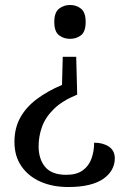

<svg xmlns="http://www.w3.org/2000/svg" viewBox="-20 -559 514 771"><path d="M290 -179Q231 -155 197 -122Q163 -89 149 -50.5Q135 -12 135 28Q135 80 161.5 111.5Q188 143 246 143Q288 143 312.5 125Q337 107 347.5 77.5Q358 48 358 14Q394 14 417.5 30Q441 46 441 77Q441 101 429.5 122Q418 143 395 159Q372 175 337 183.5Q302 192 254 192Q191 192 142.5 170.5Q94 149 66 108.5Q38 68 38 11Q38 -44 61 -86Q84 -128 127 -160.5Q170 -193 229 -218L232 -331H286ZM261 -539Q287 -539 305.5 -524Q324 -509 324 -471Q324 -432 305.5 -417.5Q287 -403 261 -403Q236 -403 217 -417.5Q198 -432 198 -471Q198 -509 217 -524Q236 -539 261 -539Z"/></svg>

Font: Noto Serif Gurmukhi
Style: Regular
Weight: 400
Designer: Vaibhav Singh and the Monotype Design Team
Foundry: Monotype Imaging Inc.
Version: Version 2.003